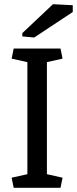

<svg xmlns="http://www.w3.org/2000/svg" viewBox="-20 -891 365 911"><path d="M109.9 -596.2 35.2 -612.8 44.9 -660.6H267.1L276.9 -612.8L202.6 -596.2V-64.5L276.9 -47.9L267.1 0H44.9L35.2 -47.9L109.9 -64.5ZM85.9 -733.9 231.4 -871.1 325.2 -866.2V-834L142.1 -712.9L85.9 -718.3Z"/></svg>

Font: Noticia Text
Style: Regular
Weight: 400
Designer: JM Sole
Foundry: JM Sole
Version: Version 1.003